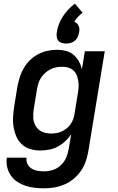

<svg xmlns="http://www.w3.org/2000/svg" viewBox="-20 -808 640 1041"><path d="M219 213Q193 213 167 210Q141 207 117.5 199Q94 191 73.5 177.5Q53 164 39 144Q25 124 19 98.5Q13 73 17 47H124Q121 65 129 81Q137 97 151.5 106Q166 115 183.5 118Q201 121 219 121Q243 121 266.5 113.5Q290 106 309 88.5Q328 71 338 48.5Q348 26 352 2L366 -80Q352 -59 333 -41.5Q314 -24 292 -12.5Q270 -1 246 3.5Q222 8 198 8Q170 8 143.5 0Q117 -8 98 -26Q79 -44 68.5 -68.5Q58 -93 53.5 -120Q49 -147 51 -175.5Q53 -204 57 -232L75 -342Q80 -367 88 -392Q96 -417 110 -440.5Q124 -464 144 -483Q164 -502 188 -514.5Q212 -527 237.5 -532.5Q263 -538 289 -538Q314 -538 337.5 -532Q361 -526 378.5 -511Q396 -496 407.5 -475.5Q419 -455 424 -432L440 -530H548L458 17Q453 44 443.5 70.5Q434 97 417 121Q400 145 377 163.5Q354 182 327.5 193Q301 204 273.5 208.5Q246 213 219 213ZM256 -84Q271 -84 286 -86.5Q301 -89 315 -95.5Q329 -102 341.5 -112Q354 -122 363 -135Q372 -148 377 -162Q382 -176 384 -191L402 -301Q405 -318 406 -335Q407 -352 404.5 -368.5Q402 -385 396 -400Q390 -415 378 -426Q366 -437 350 -441.5Q334 -446 317 -446Q301 -446 285 -443Q269 -440 254 -432.5Q239 -425 226 -413.5Q213 -402 203.5 -388Q194 -374 189 -358.5Q184 -343 181 -327L163 -217Q159 -192 160.5 -167.5Q162 -143 174.5 -123Q187 -103 209 -93.5Q231 -84 256 -84ZM338 -572Q326 -572 314.5 -575.5Q303 -579 296 -587.5Q289 -596 287.5 -608Q286 -620 288 -633Q291 -655 299.5 -677Q308 -699 321 -719Q334 -739 350.5 -756.5Q367 -774 386 -788L428 -739Q414 -729 402.5 -716.5Q391 -704 383 -690Q391 -687 397 -681Q403 -675 406.5 -667.5Q410 -660 410.5 -651Q411 -642 409 -633Q407 -620 401.5 -608Q396 -596 386 -587.5Q376 -579 363.5 -575.5Q351 -572 338 -572Z"/></svg>

Font: Iosevka Curly SmBdExObl
Style: Regular
Weight: 600
Width: 7
Italic angle: -9°
Monospace: yes
Designer: Belleve Invis
Foundry: Belleve Invis
Version: Version 11.1.0; ttfautohint (v1.8.3)